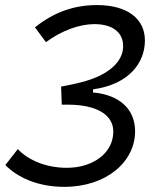

<svg xmlns="http://www.w3.org/2000/svg" viewBox="-20 -723 626 753"><path d="M232.4 9.8C397.9 9.8 511.7 -89.4 509.8 -211.4C508.3 -294.4 449.7 -349.6 349.6 -359.9H344.7L345.2 -372.6C487.3 -392.6 548.3 -477.5 548.3 -564.5C548.3 -648.4 481 -703.1 360.4 -703.1C271.5 -703.1 191.9 -675.8 117.2 -615.7L160.2 -557.6C221.2 -603 292 -628.4 350.1 -628.4C419.9 -628.4 462.9 -597.2 462.9 -542C462.9 -479.5 403.8 -427.2 298.8 -400.4C278.3 -395 250 -389.2 219.7 -383.3L222.2 -312.5H250C358.4 -311.5 422.9 -273.9 424.3 -209C425.8 -125.5 348.1 -64.9 241.7 -64.9C155.3 -64.9 86.9 -98.6 49.8 -138.2L1 -75.7C48.3 -27.8 126.5 9.8 232.4 9.8Z"/></svg>

Font: Cascadia Code PL SemiLight
Style: Italic
Weight: 350
Italic angle: -10°
Monospace: yes
Designer: Aaron Bell
Foundry: Saja Typeworks
Version: Version 2404.023